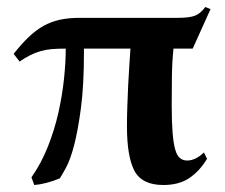

<svg xmlns="http://www.w3.org/2000/svg" viewBox="-20 -516 642 549"><path d="M582 -490 531 -377H476Q472 -337 471.5 -296.5Q471 -256 471 -214Q471 -167 473.5 -136.5Q476 -106 481 -88.5Q486 -71 494.5 -64Q503 -57 515 -57Q539 -57 563 -80L572 -62Q551 -27 521.5 -7Q492 13 447 13Q386 13 364.5 -27.5Q343 -68 343 -155Q343 -179 344 -210Q345 -241 346.5 -272.5Q348 -304 350 -332Q352 -360 353 -377H220V-365Q220 -272 211.5 -207.5Q203 -143 192 -101Q181 -59 169 -37Q157 -15 151 -6Q132 2 112.5 7Q93 12 78 13L70 -9Q98 -49 117 -97Q136 -145 147 -194Q158 -243 163 -290.5Q168 -338 168 -377Q144 -377 127 -375.5Q110 -374 95 -369.5Q80 -365 66 -358Q52 -351 36 -340L19 -362Q41 -390 62 -410Q83 -430 104.5 -442Q126 -454 151 -459.5Q176 -465 208 -465H489Q523 -465 538.5 -471.5Q554 -478 567 -496Z"/></svg>

Font: Libre Bodoni
Style: Regular
Weight: 400
Designer: Pablo Impallari, Rodrigo Fuenzalida
Foundry: Pablo Impallari, Rodrigo Fuenzalida
Version: Version 1.001; ttfautohint (v1.5.65-e2d9)